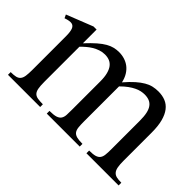

<svg xmlns="http://www.w3.org/2000/svg" viewBox="-77 -696 933 933"><g transform="rotate(45 389.5 -230.0)"><path d="M553.7 0V-18.6Q580.1 -18.6 594.5 -22.9Q608.9 -27.3 615.7 -37.1Q622.6 -46.9 624 -62.7Q625.5 -78.6 625.5 -101.1V-294.4Q625.5 -324.7 621.1 -345.2Q616.7 -365.7 607.4 -378.4Q598.1 -391.1 584.2 -396.7Q570.3 -402.3 551.8 -402.3Q541 -402.3 528.1 -399.7Q515.1 -397 500.7 -390.1Q486.3 -383.3 470.2 -371.6Q454.1 -359.9 436 -341.8V-101.1Q436 -77.1 437.7 -61.3Q439.5 -45.4 446.5 -35.9Q453.6 -26.4 468 -22.5Q482.4 -18.6 507.8 -18.6V0H281.2V-18.6Q309.6 -18.6 324.7 -23.4Q339.8 -28.3 346.4 -38.6Q353 -48.8 353.8 -64.5Q354.5 -80.1 354.5 -101.1V-294.4Q354.5 -324.2 349.1 -345Q343.8 -365.7 334 -378.7Q324.2 -391.6 310.1 -397.5Q295.9 -403.3 278.3 -403.3Q260.7 -403.3 244.4 -397.7Q228 -392.1 213.6 -383.3Q199.2 -374.5 186.5 -363.5Q173.8 -352.5 163.6 -341.8V-101.1Q163.6 -72.8 166.7 -56.4Q169.9 -40 178 -31.7Q186 -23.4 200.2 -21Q214.4 -18.6 235.8 -18.6V0H14.6V-18.6Q36.1 -18.6 49.1 -21.7Q62 -24.9 69.3 -33.7Q76.7 -42.5 79.1 -58.6Q81.5 -74.7 81.5 -101.1V-272.5Q81.5 -309.6 81.3 -336.2Q81.1 -362.8 75.4 -377.7Q69.8 -392.6 55.9 -395.5Q42 -398.4 14.6 -388.7L6.3 -406.2L142.6 -460H163.6V-365.7Q190.9 -395 212.2 -413.6Q233.4 -432.1 251.7 -442.4Q270 -452.6 286.1 -456.3Q302.2 -460 318.8 -460Q338.9 -460 356.9 -454.3Q375 -448.7 389.9 -437.3Q404.8 -425.8 415.8 -408Q426.8 -390.1 432.1 -365.7Q457 -394.5 477.5 -412.6Q498 -430.7 516.6 -441.4Q535.2 -452.1 552.7 -456.1Q570.3 -460 588.9 -460Q616.2 -460 637.9 -451.2Q659.7 -442.4 675 -422.6Q690.4 -402.8 698.7 -371.3Q707 -339.8 707 -294.4V-101.1Q707 -75.7 710 -59.6Q712.9 -43.5 720.7 -34.2Q728.5 -24.9 741.5 -21.7Q754.4 -18.6 774.9 -18.6V0Z"/></g></svg>

Font: Goda
Style: Regular
Weight: 400
Version: 1.0.5